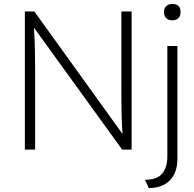

<svg xmlns="http://www.w3.org/2000/svg" viewBox="-20 -758 983 973"><path d="M106 0V-700H154L601 -79Q598 -113 596.5 -168Q595 -223 595 -322V-700H647V0H599L152 -618Q156 -556 157 -501.5Q158 -447 158 -407V0ZM853 -655Q833 -655 822 -666.5Q811 -678 811 -697Q811 -715 822 -726.5Q833 -738 853 -738Q895 -738 895 -697Q895 -678 884.5 -666.5Q874 -655 853 -655ZM734 195 715 153Q776 153 802 121.5Q828 90 828 36V-525H879V47Q879 117 840.5 156Q802 195 734 195Z"/></svg>

Font: Readex Pro ExtraLight
Style: Regular
Weight: 200
Designer: Bonnie Shaver-Troup, Thomas Jockin
Foundry: Lexend
Version: Version 1.203; ttfautohint (v1.8.3)